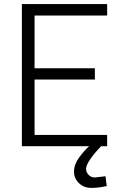

<svg xmlns="http://www.w3.org/2000/svg" viewBox="-20 -715 592 939"><path d="M87 0V-695H504V-639H149V-381H444V-326H149V-55H504V0H475Q443 32 422 62.5Q401 93 401 110Q401 127 413 140Q425 153 444 153L496 147L502 195Q461 204 426 204Q391 204 366.5 181Q342 158 342 124Q342 90 366.5 56Q391 22 416 0Z"/></svg>

Font: Titillium Web
Style: Light
Weight: 300
Version: Version 1.001;PS 57.000;hotconv 1.0.70;makeotf.lib2.5.55311